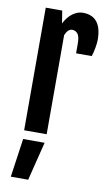

<svg xmlns="http://www.w3.org/2000/svg" viewBox="-102 -729 586 1037"><g transform="rotate(10 191.0 -210.5)"><path d="M63 -672.4H153.3L164.1 -604Q184.1 -642.1 210.9 -661.1Q237.8 -680.2 265.6 -680.2Q369.6 -680.2 369.6 -549.3Q369.6 -532.7 364.7 -505.6Q359.9 -478.5 353 -458H267.1V-510.3Q267.1 -550.8 254.9 -565.2Q242.7 -579.6 224.6 -579.6Q201.7 -579.6 186.5 -543.5V0H63ZM183.6 47.4 130.9 259.3H35.6L65.9 47.4Z"/></g></svg>

Font: Fjalla One
Style: Regular
Weight: 400
Designer: Irina Smirnova, Eben Sorkin
Foundry: Sorkin Type
Version: Version 1.002; ttfautohint (v1.8.4.7-5d5b);gftools[0.9.25]